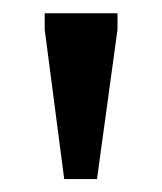

<svg xmlns="http://www.w3.org/2000/svg" viewBox="-20 -696 244 290"><path d="M77 -425.5 47.5 -651.5V-676H157.5V-651.5L126.5 -425.5Z"/></svg>

Font: Newsreader 16pt 16pt Medium
Style: Regular
Weight: 500
Version: Version 1.003